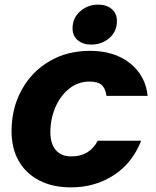

<svg xmlns="http://www.w3.org/2000/svg" viewBox="-20 -799 675 831"><path d="M30 -231Q30 -330 73.5 -409.5Q117 -489 194 -534Q271 -579 369 -579Q475 -579 542.5 -525.5Q610 -472 619 -384H441Q436 -418 419 -432Q402 -446 368 -446Q317 -446 278.5 -414.5Q240 -383 219 -333Q198 -283 198 -227Q198 -177 221.5 -149.5Q245 -122 288 -122Q368 -122 403 -190H591Q553 -93 472 -40.5Q391 12 287 12Q208 12 150 -18Q92 -48 61 -102.5Q30 -157 30 -231ZM294 -676Q294 -721 327 -750Q360 -779 405 -779Q441 -779 463.5 -760Q486 -741 486 -708Q486 -662 453 -634Q420 -606 375 -606Q339 -606 316.5 -625Q294 -644 294 -676Z"/></svg>

Font: Open Sauce Sans Black Italic
Style: Regular
Weight: 900
Italic angle: -10°
Designer: Alfredo Marco Pradil
Foundry: Creative Sauce Fz LLC
Version: Version 1.477